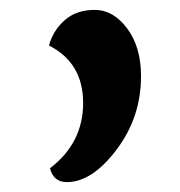

<svg xmlns="http://www.w3.org/2000/svg" viewBox="-20 -163 363 388"><path d="M79 -71Q87 -101 110.5 -122Q134 -143 171.5 -143Q209 -143 237 -105.5Q265 -68 265 -9Q265 74 215.5 139.5Q166 205 115 205Q88 205 81 177Q148 126 148 45Q148 -36 79 -71Z"/></svg>

Font: Laila SemiBold
Style: Regular
Weight: 600
Designer: Hitesh Malaviya
Foundry: Indian Type Foundry
Version: Version 1.302;PS 1.0;hotconv 1.0.78;makeotf.lib2.5.61930; tt